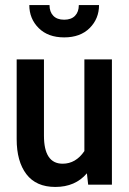

<svg xmlns="http://www.w3.org/2000/svg" viewBox="-20 -731 511 760"><path d="M423 -496V0H329L324 -45Q278 9 199 9Q123 9 84.5 -41.5Q46 -92 46 -180V-496H154V-194Q154 -83 228 -83Q280 -83 314 -133V-496ZM96 -711H176Q176 -684 191 -668.5Q206 -653 234 -653Q262 -653 277 -668.5Q292 -684 292 -711H372Q372 -657 335 -620Q298 -583 234 -583Q170 -583 133 -620Q96 -657 96 -711Z"/></svg>

Font: Cabin Condensed SemiBold
Style: Regular
Weight: 600
Width: 3
Designer: Pablo Impallari
Foundry: Pablo Impallari. http://www.impallari.com Igino Marini. http://www.ikern.com
Version: Version 2.001